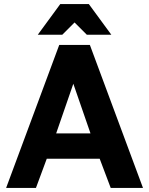

<svg xmlns="http://www.w3.org/2000/svg" viewBox="-20 -920 730 940"><path d="M468 -143H209L156 0H10L270 -700H420L680 0H522ZM255 -267H423L339 -510ZM275 -900H415L525 -750H405L345 -810L285 -750H165Z"/></svg>

Font: Golos Text DemiBold
Style: Regular
Weight: 600
Designer: A.Korolkova, Vitaly Kuzmin
Foundry: ParaType Ltd
Version: Version 2.002